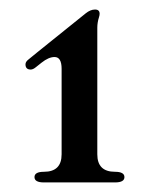

<svg xmlns="http://www.w3.org/2000/svg" viewBox="-20 -738 313 397"><path d="M32.7 -605Q32.7 -610.4 39.1 -615.2L57.1 -629.9L157.2 -710.4Q167 -718.3 176.5 -718.3Q186 -718.3 186 -709.5Q186 -706.5 184.6 -702.1Q181.2 -691.4 181.2 -680.7V-418.9Q181.2 -382.8 217.8 -382.8Q237.3 -382.8 237.3 -371.8Q237.3 -360.8 217.8 -360.8H70.8Q51.3 -360.8 51.3 -371.8Q51.3 -382.8 70.8 -382.8Q107.4 -382.8 107.4 -418.9V-595.7Q107.4 -620.1 92.8 -620.1Q80.6 -620.1 65.9 -608.4L54.2 -599.1Q48.3 -594.2 43.5 -594.2Q32.7 -594.2 32.7 -605Z"/></svg>

Font: UnifrakturMaguntia18
Style: Book
Weight: 400
Designer: j. 'mach' wust, Gerrit Ansmann, Georg Duffner, based on a font by Peter Wiegel, original typeface by Carl Albert Fahrenw
Version: Version 2017-03-19